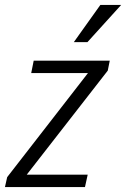

<svg xmlns="http://www.w3.org/2000/svg" viewBox="-34 -755 509 775"><path d="M-14 0 -5 -40 321 -460H92L102 -510H409L401 -470L74 -50H320L309 0ZM264 -585 371 -735H455L319 -585Z"/></svg>

Font: Radio Canada Condensed Light
Style: Italic
Weight: 300
Width: 3
Italic angle: -12°
Designer: Charles Daoud, Etienne Aubert Bonn, Alexandre Saumier Demers, Jacques Le Bailly
Foundry: Radio-Canada
Version: Version 2.104; ttfautohint (v1.8.4.7-5d5b);gftools[0.9.28.de